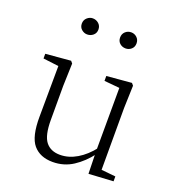

<svg xmlns="http://www.w3.org/2000/svg" viewBox="-139 -872 920 999"><g transform="rotate(20 321.5 -373.0)"><path d="M263 14Q193 14 155.5 -30Q118 -74 119 -185L121 -478L140 -463L35 -476V-502L174 -514L184 -502L180 -377V-188Q180 -103 207 -68.5Q234 -34 286 -34Q334 -34 379.5 -61Q425 -88 463 -137L482 -103H464Q425 -51 375 -18.5Q325 14 263 14ZM460 8 457 -116V-117L458 -467L373 -475V-502L511 -514L521 -502L517 -377V-35L596 -27V0ZM205 -671Q188 -671 174 -683Q160 -695 160 -715Q160 -735 174 -747.5Q188 -760 205 -760Q224 -760 238 -747.5Q252 -735 252 -715Q252 -695 238 -683Q224 -671 205 -671ZM418 -671Q399 -671 385.5 -683Q372 -695 372 -715Q372 -735 385.5 -747.5Q399 -760 418 -760Q436 -760 449.5 -747.5Q463 -735 463 -715Q463 -695 449.5 -683Q436 -671 418 -671Z"/></g></svg>

Font: Noto Serif TC ExtraLight ExtraLight
Style: Regular
Weight: 250
Version: Version 2.003-H1;hotconv 1.1.1;makeotfexe 2.6.0